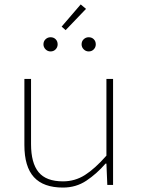

<svg xmlns="http://www.w3.org/2000/svg" viewBox="-20 -834 640 866"><path d="M264 12Q176 12 133 -35Q90 -82 90 -180V-478H120V-184Q120 -99 154 -57.5Q188 -16 264 -16Q318 -16 363 -44.5Q408 -73 460 -132V-478H490V0H464L460 -96H456Q416 -50 369.5 -19Q323 12 264 12ZM208 -602Q195 -602 185.5 -611.5Q176 -621 176 -634Q176 -648 185.5 -657Q195 -666 208 -666Q222 -666 231 -657Q240 -648 240 -634Q240 -621 231 -611.5Q222 -602 208 -602ZM380 -602Q367 -602 357.5 -611.5Q348 -621 348 -634Q348 -648 357.5 -657Q367 -666 380 -666Q394 -666 403 -657Q412 -648 412 -634Q412 -621 403 -611.5Q394 -602 380 -602ZM276 -698 258 -714 344 -814 368 -794Z"/></svg>

Font: Source Code Pro ExtraLight ExtraLight
Style: Regular
Weight: 250
Monospace: yes
Version: Version 1.018;hotconv 1.0.116;makeotfexe 2.5.65601